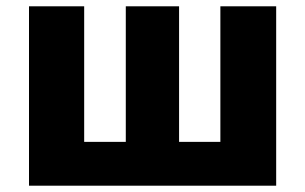

<svg xmlns="http://www.w3.org/2000/svg" viewBox="-20 -589 967 609"><path d="M72 0H856V-569H679V-139H548V-569H379V-139H247V-569H72Z"/></svg>

Font: Noto Sans CJK HK Black
Style: Regular
Weight: 900
Designer: Ryoko NISHIZUKA 西塚涼子 (kana, bopomofo & ideographs); Paul D. Hunt (Latin, Greek & Cyrillic); Sandoll Communications 산돌커뮤니
Foundry: Adobe
Version: Version 2.004;hotconv 1.0.118;makeotfexe 2.5.65603